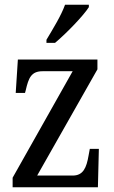

<svg xmlns="http://www.w3.org/2000/svg" viewBox="-20 -786 479 806"><path d="M175 -619V-606H211C260 -647 331 -721 353 -756V-766H253C237 -721 203 -666 175 -619ZM33 0H391L395 -161H357L352 -134C343 -81 329 -49 285 -49H136L389 -495V-536H55L46 -396H85L88 -407C100 -459 111 -487 159 -487H285L33 -40Z"/></svg>

Font: Noto Serif Lao Cond
Style: Regular
Weight: 400
Width: 3
Designer: Monotype Design Team
Foundry: Monotype Imaging Inc.
Version: Version 2.004